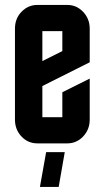

<svg xmlns="http://www.w3.org/2000/svg" viewBox="-20 -575 420 770"><path d="M215.3 174.8H140.1L165 35.2H239.7ZM40 -460Q40 -501 66.4 -527.8Q92.8 -555.2 129.9 -555.2H250Q287.1 -555.2 313.5 -527.3Q339.8 -499.5 339.8 -460V-325.2L149.9 -230V-105H230V-205.1L339.8 -259.8V-95.2Q339.8 -55.7 313.5 -27.8Q287.1 0 250 0H129.9Q92.3 0 66.4 -27.3Q40 -55.2 40 -95.2ZM230 -370.1V-450.2H149.9V-330.1Z"/></svg>

Font: Horta
Style: Regular
Weight: 600
Width: 3
Version: Version 0.11